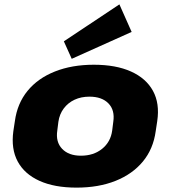

<svg xmlns="http://www.w3.org/2000/svg" viewBox="-20 -847 779 878"><path d="M330 11Q229 11 160.5 -20Q92 -51 61 -108.5Q30 -166 41 -247L48 -293Q59 -374 106 -431.5Q153 -489 231 -520Q309 -551 409 -551Q510 -551 579 -520Q648 -489 679.5 -431.5Q711 -374 699 -293L692 -247Q681 -166 633.5 -108.5Q586 -51 508.5 -20Q431 11 330 11ZM350 -135Q408 -135 447 -166.5Q486 -198 493 -250L498 -290Q506 -343 476 -374Q446 -405 389 -405Q351 -405 321 -391Q291 -377 271.5 -351Q252 -325 247 -290L242 -250Q234 -198 264 -166.5Q294 -135 350 -135ZM582 -701 308 -578 272 -658 526 -827Z"/></svg>

Font: Pathway Extreme 28pt ExtraBold
Style: Italic
Weight: 800
Italic angle: -8°
Designer: Eduardo Rodriguez Tunni
Foundry: Eduardo Rodriguez Tunni
Version: Version 1.001;gftools[0.9.26]